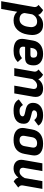

<svg xmlns="http://www.w3.org/2000/svg" viewBox="1209 -1738 741 3213"><g transform="rotate(90 1579.5 -131.5)"><path d="M559 -300Q559 -274 555 -251L550 -219Q535 -120 474 -54Q413 12 314 12Q265 12 227.5 -5Q190 -22 170 -49L123 219H-7L89 -325Q91 -339 91 -343Q91 -362 82.5 -376.5Q74 -391 55 -406L142 -482Q209 -447 222 -400Q255 -441 295 -461.5Q335 -482 387 -482Q472 -482 515.5 -431Q559 -380 559 -300ZM427 -282Q427 -326 404 -354Q381 -382 335 -382Q252 -382 213 -300L191 -171Q197 -127 226 -107.5Q255 -88 294 -88Q348 -88 379 -125Q410 -162 419 -219L424 -251Q427 -268 427 -282Z M756 -172Q754 -156 754 -149Q754 -86 829 -86Q864 -86 889 -95Q914 -104 946 -129L1011 -59Q973 -21 928.5 -4.5Q884 12 821 12Q725 12 674 -23Q623 -58 623 -131Q623 -153 627 -173L652 -316Q666 -394 724 -438Q782 -482 876 -482Q962 -482 1014.5 -440.5Q1067 -399 1067 -328Q1067 -250 1037.5 -215.5Q1008 -181 941 -181H758ZM779 -306 773 -270H884Q912 -270 925 -281Q938 -292 938 -325Q938 -354 920.5 -369Q903 -384 869 -384Q832 -384 808.5 -362.5Q785 -341 779 -306Z M1595 -358Q1595 -340 1592 -320L1536 0H1406L1460 -308Q1462 -322 1462 -328Q1462 -353 1447.5 -367.5Q1433 -382 1405 -382Q1341 -382 1296 -303L1243 0H1113L1170 -325Q1172 -339 1172 -344Q1172 -361 1164 -375Q1156 -389 1136 -406L1223 -482Q1284 -447 1299 -401Q1357 -482 1456 -482Q1522 -482 1558.5 -450Q1595 -418 1595 -358Z M1637 -76 1730 -145Q1750 -114 1771.5 -101Q1793 -88 1830 -88Q1875 -88 1897.5 -102.5Q1920 -117 1920 -139Q1920 -159 1898.5 -168Q1877 -177 1832 -186L1812 -190Q1746 -204 1720 -235Q1694 -266 1694 -314Q1694 -389 1748 -435.5Q1802 -482 1899 -482Q1968 -482 2012.5 -460.5Q2057 -439 2074 -402L1982 -334Q1962 -359 1940.5 -370.5Q1919 -382 1891 -382Q1856 -382 1837.5 -367Q1819 -352 1819 -331Q1819 -316 1831 -307Q1843 -298 1859 -294Q1875 -290 1885 -288Q1943 -274 1974.5 -262Q2006 -250 2025 -225Q2044 -200 2044 -156Q2044 -78 1989.5 -33Q1935 12 1822 12Q1745 12 1703 -10Q1661 -32 1637 -76Z M2114 -138Q2114 -155 2117 -173L2139 -297Q2155 -388 2215.5 -435Q2276 -482 2377 -482Q2471 -482 2523 -443.5Q2575 -405 2575 -335Q2575 -323 2571 -297L2549 -173Q2517 12 2315 12Q2220 12 2167 -27.5Q2114 -67 2114 -138ZM2419 -173 2441 -297Q2443 -313 2443 -318Q2443 -349 2424 -365.5Q2405 -382 2370 -382Q2329 -382 2302.5 -360Q2276 -338 2269 -297L2247 -173Q2245 -157 2245 -152Q2245 -121 2264 -104.5Q2283 -88 2318 -88Q2359 -88 2385.5 -110Q2412 -132 2419 -173Z M3075 -127Q3075 -110 3083.5 -96Q3092 -82 3111 -66L3011 10Q2954 -23 2945 -69Q2919 -33 2879.5 -10.5Q2840 12 2791 12Q2727 12 2687 -22Q2647 -56 2647 -117Q2647 -132 2650 -150L2706 -470H2836L2782 -162Q2780 -150 2780 -146Q2780 -119 2796.5 -103.5Q2813 -88 2842 -88Q2908 -88 2953 -175L3004 -470H3134L3077 -147Q3075 -133 3075 -127Z"/></g></svg>

Font: KoHo
Style: Bold Italic
Weight: 700
Italic angle: -10°
Version: Version 1.000; ttfautohint (v1.6)